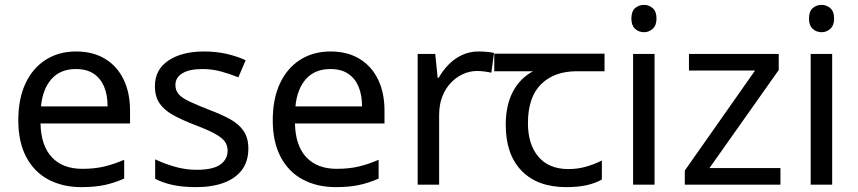

<svg xmlns="http://www.w3.org/2000/svg" viewBox="-20 -757 3516 787"><path d="M292 -546Q361 -546 410.5 -516Q460 -486 486.5 -431.5Q513 -377 513 -304V-251H146Q148 -160 192.5 -112.5Q237 -65 317 -65Q368 -65 407.5 -74.5Q447 -84 489 -102V-25Q448 -7 408 1.5Q368 10 313 10Q237 10 178.5 -21Q120 -52 87.5 -113.5Q55 -175 55 -264Q55 -352 84.5 -415Q114 -478 167.5 -512Q221 -546 292 -546ZM291 -474Q228 -474 191.5 -433.5Q155 -393 148 -321H421Q421 -367 407 -401Q393 -435 364.5 -454.5Q336 -474 291 -474Z M998 -148Q998 -96 972 -61Q946 -26 898 -8Q850 10 784 10Q728 10 687.5 1Q647 -8 616 -24V-104Q648 -88 693.5 -74.5Q739 -61 786 -61Q853 -61 883 -82.5Q913 -104 913 -140Q913 -160 902 -176Q891 -192 862.5 -208Q834 -224 781 -244Q729 -264 692 -284Q655 -304 635 -332Q615 -360 615 -404Q615 -472 670.5 -509Q726 -546 816 -546Q865 -546 907.5 -536.5Q950 -527 987 -510L957 -440Q923 -454 886 -464Q849 -474 810 -474Q756 -474 727.5 -456.5Q699 -439 699 -409Q699 -387 712 -371.5Q725 -356 755.5 -341.5Q786 -327 837 -307Q888 -288 924 -268Q960 -248 979 -219.5Q998 -191 998 -148Z M1335 -546Q1404 -546 1453.5 -516Q1503 -486 1529.5 -431.5Q1556 -377 1556 -304V-251H1189Q1191 -160 1235.5 -112.5Q1280 -65 1360 -65Q1411 -65 1450.5 -74.5Q1490 -84 1532 -102V-25Q1491 -7 1451 1.5Q1411 10 1356 10Q1280 10 1221.5 -21Q1163 -52 1130.5 -113.5Q1098 -175 1098 -264Q1098 -352 1127.5 -415Q1157 -478 1210.5 -512Q1264 -546 1335 -546ZM1334 -474Q1271 -474 1234.5 -433.5Q1198 -393 1191 -321H1464Q1464 -367 1450 -401Q1436 -435 1407.5 -454.5Q1379 -474 1334 -474Z M1942 -546Q1957 -546 1974.5 -544.5Q1992 -543 2005 -540L1994 -459Q1981 -462 1965.5 -464Q1950 -466 1936 -466Q1905 -466 1877 -453Q1849 -440 1827 -416.5Q1805 -393 1792.5 -360Q1780 -327 1780 -286V0H1692V-536H1764L1774 -438H1778Q1795 -468 1819 -492.5Q1843 -517 1874 -531.5Q1905 -546 1942 -546Z M2301 10Q2183 10 2118 -57Q2053 -124 2053 -245Q2053 -325 2082 -380.5Q2111 -436 2165 -465H2006V-537H2458V-465H2345Q2251 -465 2197.5 -411.5Q2144 -358 2144 -252Q2144 -165 2187 -114.5Q2230 -64 2310 -64Q2347 -64 2381 -73.5Q2415 -83 2447 -99V-21Q2418 -5 2383 2.5Q2348 10 2301 10Z M2663 -536V0H2575V-536ZM2620 -737Q2640 -737 2655.5 -723.5Q2671 -710 2671 -681Q2671 -653 2655.5 -639Q2640 -625 2620 -625Q2598 -625 2583 -639Q2568 -653 2568 -681Q2568 -710 2583 -723.5Q2598 -737 2620 -737Z M3179 0H2787V-58L3075 -468H2804V-536H3172V-470L2888 -68H3179Z M3391 -536V0H3303V-536ZM3348 -737Q3368 -737 3383.5 -723.5Q3399 -710 3399 -681Q3399 -653 3383.5 -639Q3368 -625 3348 -625Q3326 -625 3311 -639Q3296 -653 3296 -681Q3296 -710 3311 -723.5Q3326 -737 3348 -737Z"/></svg>

Font: uoriya15
Style: Book
Weight: 400
Designer: Jelle Bosma - Monotype Design Team
Foundry: Monotype Imaging Inc.
Version: Version 2.003